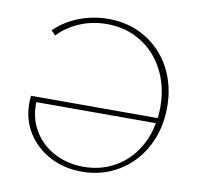

<svg xmlns="http://www.w3.org/2000/svg" viewBox="-76 -743 860 827"><g transform="rotate(10 354.0 -329.0)"><path d="M648 -332Q648 -237 607.5 -160Q567 -83 495 -39Q423 5 333 5Q256 5 194 -27.5Q132 -60 96 -117Q60 -174 60 -245Q60 -267 62 -279H616Q619 -303 619 -327Q619 -417 582 -488.5Q545 -560 479.5 -600Q414 -640 331 -640Q269 -640 214.5 -617.5Q160 -595 119 -553L100 -572Q145 -616 206 -639.5Q267 -663 334 -663Q425 -663 496.5 -620Q568 -577 608 -502Q648 -427 648 -332ZM612 -256H89V-245Q89 -180 121.5 -128Q154 -76 210.5 -46.5Q267 -17 337 -17Q407 -17 465 -47Q523 -77 561 -131.5Q599 -186 612 -256Z"/></g></svg>

Font: Ysabeau Infant Extralight
Style: Regular
Weight: 200
Designer: Christian Thalmann (Catharsis Fonts)
Version: Version 0.003